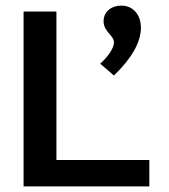

<svg xmlns="http://www.w3.org/2000/svg" viewBox="-20 -664 603 684"><path d="M386 -395C448 -455 482 -513 482 -565C482 -612 454 -644 412 -644C377 -644 349 -623 349 -588C349 -551 386 -538 386 -513C386 -495 369 -466 337 -437ZM64 0H512V-94H181V-623H64Z"/></svg>

Font: Inconsolata SemiExpanded
Style: Bold
Weight: 700
Width: 6
Monospace: yes
Designer: Raph Levien, Cyreal, Brenton Simpson
Foundry: Raph Levien, Cyreal, Google
Version: Version 3.100